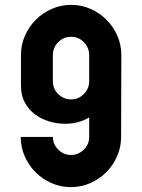

<svg xmlns="http://www.w3.org/2000/svg" viewBox="-20 -755 583 788"><path d="M271 13Q229 13 191.5 -3.5Q154 -20 126 -48Q98 -76 81.5 -113.5Q65 -151 65 -193H197Q197 -163 219 -141Q241 -119 271 -119Q301 -119 323.5 -140.5Q346 -162 346 -193V-273Q302 -247 249 -247Q214 -247 181 -257Q148 -267 122.5 -286.5Q97 -306 81.5 -335Q66 -364 66 -403V-529Q66 -571 82.5 -608.5Q99 -646 127 -674Q155 -702 192.5 -718.5Q230 -735 272 -735Q314 -735 351.5 -718.5Q389 -702 417 -674Q445 -646 461.5 -608.5Q478 -571 478 -529L477 -193Q477 -151 460.5 -113.5Q444 -76 416 -48Q388 -20 350.5 -3.5Q313 13 271 13ZM272 -347Q302 -347 324 -369Q346 -391 346 -421V-529Q346 -559 324.5 -581.5Q303 -604 272 -604Q241 -604 219 -582Q197 -560 197 -529V-421Q197 -390 219.5 -368.5Q242 -347 272 -347Z"/></svg>

Font: PostBus
Style: Regular
Weight: 400
Designer: Peter Wiegel
Version: Version 1.001